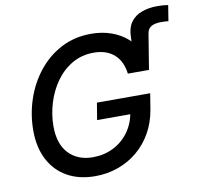

<svg xmlns="http://www.w3.org/2000/svg" viewBox="-89 -914 1059 1019"><g transform="rotate(-10 441.0 -405.0)"><path d="M650.9 -512.2 657.7 -689Q659.2 -735.4 680.7 -764.6Q702.1 -793.9 739.5 -807.6Q776.9 -821.3 823.7 -821.3Q841.8 -821.3 856.9 -820.1Q872.1 -818.8 881.8 -816.9L868.2 -732.4Q859.4 -733.4 848.9 -733.9Q838.4 -734.4 830.6 -734.4Q793.5 -734.4 775.1 -722.9Q756.8 -711.4 752.9 -687L721.7 -495.6ZM343.8 10.3Q256.8 10.3 193.4 -25.6Q129.9 -61.5 95.5 -127.7Q61 -193.8 61 -284.7Q61 -371.6 88.4 -452.9Q115.7 -534.2 167 -598.4Q218.3 -662.6 290.3 -700.2Q362.3 -737.8 451.7 -737.8Q510.7 -737.8 560.3 -720.2Q609.9 -702.6 646 -670.7Q682.1 -638.7 701.9 -594.2Q721.7 -549.8 721.2 -495.6H607.9Q604 -527.8 592 -554Q580.1 -580.1 559.8 -598.6Q539.6 -617.2 511.5 -627Q483.4 -636.7 448.2 -636.7Q383.3 -636.7 331.8 -606.7Q280.3 -576.7 244.4 -526.4Q208.5 -476.1 189.5 -414.1Q170.4 -352.1 170.4 -288.1Q170.4 -192.9 219 -141.8Q267.6 -90.8 348.6 -90.8Q408.7 -90.8 458.5 -115.5Q508.3 -140.1 541.5 -185.1Q574.7 -230 584.5 -289.1L612.3 -281.2H404.3L419.4 -372.6H706.5L692.4 -285.6Q680.7 -217.8 649.7 -163.3Q618.7 -108.9 572.3 -70.1Q525.9 -31.2 467.5 -10.5Q409.2 10.3 343.8 10.3Z"/></g></svg>

Font: Inter 18pt Medium
Style: Italic
Weight: 500
Italic angle: -9.3988°
Designer: Rasmus Andersson
Foundry: rsms
Version: Version 4.001;git-66647c0bb